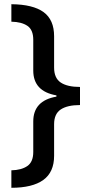

<svg xmlns="http://www.w3.org/2000/svg" viewBox="-20 -734 424 912"><path d="M34 75Q82 74 110 54.5Q138 35 138 -12V-157Q138 -256 248 -275V-281Q138 -300 138 -399V-545Q138 -592 110.5 -611Q83 -630 34 -631V-714Q137 -713 187 -676.5Q237 -640 237 -562V-413Q237 -363 268.5 -342Q300 -321 360 -321V-235Q300 -235 268.5 -214Q237 -193 237 -144V6Q237 84 185.5 121Q134 158 34 158Z"/></svg>

Font: Noto Sans Ethiopic Medium
Style: Regular
Weight: 500
Designer: Monotype Design Team
Foundry: Monotype Imaging Inc.
Version: Version 2.102; ttfautohint (v1.8.4.7-5d5b)